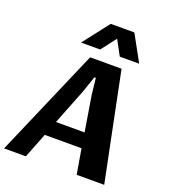

<svg xmlns="http://www.w3.org/2000/svg" viewBox="-172 -1074 1051 1194"><g transform="rotate(20 353.0 -477.5)"><path d="M447.3 -165.5H204.1L139.2 0H-4.9L304.2 -715.3H512.2L657.7 0H475.6ZM431.6 -264.6 393.1 -500 381.3 -607.4H371.6L335 -500Q311.5 -440.9 288.6 -382.3Q265.6 -323.7 242.2 -264.6ZM219.7 -782.2 353.5 -954.6H509.8L604.5 -782.2H476.1L422.4 -881.3L346.2 -782.2Z"/></g></svg>

Font: Proza Libre
Style: Bold Italic
Weight: 700
Designer: Jasper de Waard
Foundry: Jasper de Waard
Version: Version 1.000; ttfautohint (v1.4.1.8-43bc)